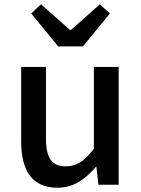

<svg xmlns="http://www.w3.org/2000/svg" viewBox="-20 -864 660 898"><path d="M249 14C324 14 378 -25 428 -83H431L440 0H535V-551H419V-168C374 -110 338 -86 287 -86C223 -86 195 -124 195 -218V-551H79V-204C79 -64 131 14 249 14ZM252 -647H368L494 -801L447 -844L312 -724H307L172 -844L126 -801Z"/></svg>

Font: Noto Sans JP Medium
Style: Regular
Weight: 500
Designer: Ryoko NISHIZUKA 西塚涼子 (kana, bopomofo & ideographs); Paul D. Hunt (Latin, Greek & Cyrillic); Sandoll Communications 산돌커뮤니
Foundry: Adobe
Version: Version 2.004;hotconv 1.0.118;makeotfexe 2.5.65603